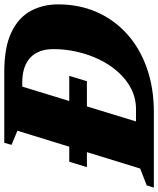

<svg xmlns="http://www.w3.org/2000/svg" viewBox="26 -779 722 876"><g transform="rotate(-90 387.0 -341.0)"><path d="M62.5 -305.5 87 -386H479L454.5 -305.5ZM326.5 -81.5Q376.5 -81.5 419 -103Q461.5 -124.5 495.2 -161.8Q529 -199 552.5 -247Q576 -295 588.5 -349.5Q601 -404 601 -459Q601 -504 583.5 -535.8Q566 -567.5 532.2 -584Q498.5 -600.5 448 -600.5H339.5L343.5 -682.5H496.5Q610 -682.5 677.5 -650Q745 -617.5 775 -562Q805 -506.5 805 -437Q805 -341 770 -261Q735 -181 670 -122.5Q605 -64 514.5 -32Q424 0 312.5 0H135L181.5 -81.5ZM228.5 -622.5 164 -649.5 173.5 -682.5H455L246 0H-31L-21 -32.5L56 -62.5Z"/></g></svg>

Font: Newsreader ExtraBold
Style: Italic
Weight: 800
Italic angle: -17°
Designer: Hugues Gentile
Foundry: Production Type
Version: Version 1.003